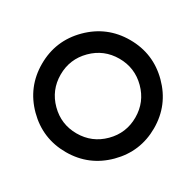

<svg xmlns="http://www.w3.org/2000/svg" viewBox="-152 -874 1066 1044"><g transform="rotate(30 381.0 -351.5)"><path d="M380.9 0Q235.4 0 132.3 -103Q29.3 -206.1 29.3 -351.6Q29.3 -497.1 132.3 -600.1Q235.4 -703.1 380.9 -703.1Q526.4 -703.1 629.4 -600.1Q732.4 -497.1 732.4 -351.6Q732.4 -206.1 629.4 -103Q526.4 0 380.9 0ZM380.9 -117.2Q478 -117.2 546.6 -185.8Q615.2 -254.4 615.2 -351.6Q615.2 -448.7 546.6 -517.3Q478 -585.9 380.9 -585.9Q283.7 -585.9 215.1 -517.3Q146.5 -448.7 146.5 -351.6Q146.5 -254.4 215.1 -185.8Q283.7 -117.2 380.9 -117.2Z"/></g></svg>

Font: Gerhaus
Style: Regular
Weight: 400
Designer: GGBotNet
Foundry: GGBotNet
Version: 1.01